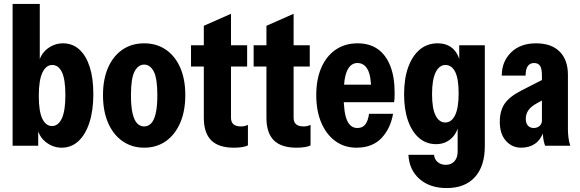

<svg xmlns="http://www.w3.org/2000/svg" viewBox="-20 -740 2944 975"><path d="M293 10Q249 10 212 -19Q175 -48 167 -102H174V0H44V-720H182V-411L174 -412Q184 -464 220 -492Q256 -520 300 -520Q348 -520 382.5 -489Q417 -458 435.5 -400.5Q454 -343 454 -262Q454 -179 434 -117.5Q414 -56 378 -23Q342 10 293 10ZM244 -100Q276 -100 294 -138.5Q312 -177 312 -257Q312 -337 294.5 -373.5Q277 -410 245 -410Q214 -410 195.5 -371.5Q177 -333 177 -253Q177 -174 195 -137Q213 -100 244 -100Z M712 10Q650 10 602.5 -23Q555 -56 529 -116Q503 -176 503 -257Q503 -338 529 -397Q555 -456 602 -488Q649 -520 712 -520Q775 -520 822 -488Q869 -456 895 -397Q921 -338 921 -257Q921 -176 895 -116Q869 -56 822 -23Q775 10 712 10ZM712 -98Q732 -98 747 -113Q762 -128 770.5 -163Q779 -198 779 -257Q779 -343 760.5 -377.5Q742 -412 712 -412Q682 -412 663.5 -377.5Q645 -343 645 -257Q645 -198 653.5 -163Q662 -128 677 -113Q692 -98 712 -98Z M1168 10Q1090 10 1052.5 -27.5Q1015 -65 1015 -142V-609L1153 -670V-142Q1153 -120 1165.5 -109Q1178 -98 1204 -98Q1214 -98 1222.5 -100Q1231 -102 1239 -106V-2Q1229 4 1210 7Q1191 10 1168 10ZM950 -402V-510H1235V-402Z M1486 10Q1408 10 1370.5 -27.5Q1333 -65 1333 -142V-609L1471 -670V-142Q1471 -120 1483.5 -109Q1496 -98 1522 -98Q1532 -98 1540.5 -100Q1549 -102 1557 -106V-2Q1547 4 1528 7Q1509 10 1486 10ZM1268 -402V-510H1553V-402Z M1790 10Q1729 10 1683 -23.5Q1637 -57 1611.5 -117Q1586 -177 1586 -257Q1586 -338 1612 -397Q1638 -456 1685 -488Q1732 -520 1796 -520Q1857 -520 1898.5 -490.5Q1940 -461 1962 -405Q1984 -349 1984 -269Q1984 -255 1983.5 -243Q1983 -231 1981 -221H1670V-310H1893L1865 -279Q1865 -354 1847 -387Q1829 -420 1795 -420Q1761 -420 1743 -381.5Q1725 -343 1725 -257Q1725 -169 1742 -129.5Q1759 -90 1795 -90Q1821 -90 1835 -108Q1849 -126 1854 -162H1976Q1963 -87 1917 -38.5Q1871 10 1790 10Z M2248 215Q2163 215 2110.5 169Q2058 123 2054 46H2184Q2186 69 2202.5 83Q2219 97 2244 97Q2271 97 2287.5 79Q2304 61 2304 30V-117H2311Q2304 -67 2272.5 -37.5Q2241 -8 2194 -8Q2145 -8 2108.5 -39Q2072 -70 2052 -127Q2032 -184 2032 -261Q2032 -341 2053 -399Q2074 -457 2112 -488.5Q2150 -520 2202 -520Q2252 -520 2282 -491Q2312 -462 2319 -408H2312V-510H2442V2Q2442 104 2391.5 159.5Q2341 215 2248 215ZM2241 -118Q2273 -118 2291 -155Q2309 -192 2309 -266Q2309 -340 2291.5 -375Q2274 -410 2242 -410Q2211 -410 2192.5 -373Q2174 -336 2174 -262Q2174 -189 2192 -153.5Q2210 -118 2241 -118Z M2748 0Q2741 -18 2738.5 -39.5Q2736 -61 2736 -85H2732V-356Q2732 -391 2722.5 -405.5Q2713 -420 2692 -420Q2671 -420 2660 -404Q2649 -388 2649 -356H2528Q2528 -427 2575 -473.5Q2622 -520 2702 -520Q2780 -520 2822 -478Q2864 -436 2864 -360V-85Q2864 -64 2866.5 -42.5Q2869 -21 2876 0ZM2626 10Q2580 10 2549 -25Q2518 -60 2518 -121Q2518 -176 2542 -212.5Q2566 -249 2629 -281L2766 -351V-248L2709 -217Q2677 -200 2663.5 -180.5Q2650 -161 2650 -137Q2650 -114 2661 -102Q2672 -90 2690 -90Q2708 -90 2720 -100.5Q2732 -111 2732 -127L2741 -72Q2725 -29 2696 -9.5Q2667 10 2626 10Z"/></svg>

Font: Instrument Sans Condensed
Style: Bold
Weight: 700
Width: 3
Designer: Rodrigo Fuenzalida
Foundry: fragTYPE
Version: Version 1.000;gftools[0.9.28]